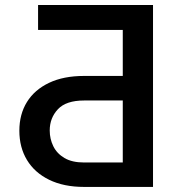

<svg xmlns="http://www.w3.org/2000/svg" viewBox="-20 -736 678 756"><path d="M582.5 0H311Q231 0 173.6 -28.1Q116.2 -56.2 86.2 -106Q56.2 -155.8 56.2 -221.2Q56.2 -286.1 86.2 -334.5Q116.2 -382.8 173.3 -409.9Q230.5 -437 311 -437H463.4V-618.2H129.9V-716.3H582.5ZM463.4 -96.2V-340.3H311Q240.2 -340.3 208 -305.9Q175.8 -271.5 175.8 -222.2Q175.8 -189 189.9 -160.2Q204.1 -131.3 233.9 -113.8Q263.7 -96.2 311 -96.2Z"/></svg>

Font: Inter 18pt Medium
Style: Regular
Weight: 500
Designer: Rasmus Andersson
Foundry: rsms
Version: Version 4.001;git-66647c0bb